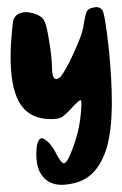

<svg xmlns="http://www.w3.org/2000/svg" viewBox="-20 -474 343 539"><path d="M223.6 -442.4Q230.5 -452.1 245.1 -453.1Q247.1 -454.1 249 -454.1Q261.7 -454.1 266.6 -446.3Q274.4 -439.5 286.1 -331.1Q293.9 -250 293.9 -188.5Q293.9 -181.6 293.9 -174.8Q293 -108.4 280.3 -61.5Q266.6 -15.6 242.2 9.8Q217.8 35.2 179.7 42Q165 44.9 153.3 44.9Q108.4 44.9 89.8 4.9Q81.1 -15.6 82 -47.9Q83 -79.1 93.8 -85Q100.6 -88.9 115.2 -75.2Q128.9 -61.5 138.7 -41Q152.3 -15.6 159.2 -15.6Q168.9 -15.6 184.6 -58.6Q200.2 -100.6 205.1 -138.7Q210.9 -188.5 207 -192.4Q203.1 -195.3 177.7 -167Q161.1 -149.4 152.3 -144.5Q142.6 -139.6 124 -139.6Q58.6 -139.6 32.2 -190.4Q9.8 -232.4 9.8 -312.5Q9.8 -330.1 10.7 -349.6Q14.6 -405.3 17.6 -418Q21.5 -429.7 31.2 -434.6Q46.9 -443.4 70.3 -437.5Q93.8 -431.6 102.5 -418.9Q110.4 -407.2 117.2 -363.3Q125 -319.3 126 -286.1Q126 -251 138.7 -252Q143.6 -252.9 149.4 -257.8Q163.1 -273.4 186.5 -324.2Q210 -375 213.9 -398.4Q218.8 -430.7 223.6 -442.4Z"/></svg>

Font: CillaFHscript
Style: Medium
Weight: 400
Designer: Cecilia Bingert
Version: Version 001.000